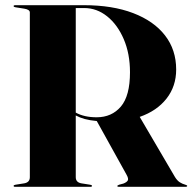

<svg xmlns="http://www.w3.org/2000/svg" viewBox="-20 -720 742 740"><path d="M659 -452Q659 -387.5 621.8 -340Q584.5 -292.5 518.5 -269.5L654.5 -37.5Q663 -24 672.5 -17.8Q682 -11.5 694.5 -8Q701.5 -6 701.5 -3.5Q701.5 0 696 0H437.5Q432 0 432 -3.5Q432 -5 439 -8L455.5 -12.5Q468.5 -17.5 472.5 -24.5Q476.5 -31.5 467 -48L353 -253.5Q326.5 -256 307 -261.2Q287.5 -266.5 272 -275V-37Q272 -17.5 293 -13.5L327.5 -8Q334.5 -7 334.5 -3.5Q334.5 0 329 0H38Q32.5 0 32.5 -3.5Q32.5 -7 39.5 -8L74 -13.5Q95 -17.5 95 -37V-672Q95 -683 74 -686.5L39.5 -692Q32.5 -693 32.5 -696.5Q32.5 -700 38 -700H303.5Q413.5 -700 493.2 -669.5Q573 -639 616 -583.5Q659 -528 659 -452ZM272 -689V-286Q304.5 -268 352.5 -268Q410.5 -268 445.8 -309.2Q481 -350.5 481 -441.5Q481 -513 457 -569Q433 -625 393 -657Q353 -689 304.5 -689Z"/></svg>

Font: Fraunces 144pt S000
Style: Bold
Weight: 700
Version: Version 1.000; ttfautohint (v1.8.3)